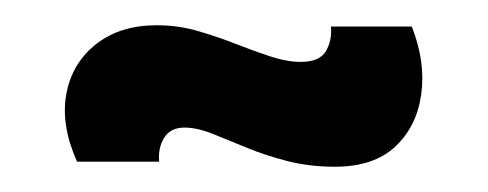

<svg xmlns="http://www.w3.org/2000/svg" viewBox="-20 -376 386 152"><path d="M245 -244Q225 -244 207.5 -248.5Q190 -253 175.5 -259Q161 -265 148.5 -270Q136 -275 126 -275Q115 -275 110 -267Q105 -259 106 -248H41Q28 -277 32.5 -301.5Q37 -326 56 -341Q75 -356 104 -356Q121 -356 136.5 -351.5Q152 -347 166 -341.5Q180 -336 193.5 -331.5Q207 -327 218 -327Q233 -327 238 -335.5Q243 -344 242 -355H306Q317 -327 313.5 -301.5Q310 -276 293 -260Q276 -244 245 -244Z"/></svg>

Font: Bricolage Grotesque 48pt Condensed Medium
Style: Regular
Weight: 500
Width: 3
Designer: Mathieu Triay
Foundry: Atelier Triay
Version: Version 1.001;gftools[0.9.33.dev8+g029e19f]